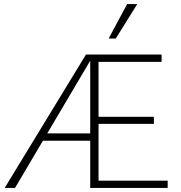

<svg xmlns="http://www.w3.org/2000/svg" viewBox="-20 -927 895 947"><path d="M3 0 404 -658H443L54 0ZM173 -233 194 -269H447V-233ZM447 -316V-351H739V-316ZM425 0V-658H777V-622H466V-36H807V0ZM516 -737 607 -907H657L551 -737Z"/></svg>

Font: Ysabeau Office ExtraLight
Style: Regular
Weight: 250
Designer: Christian Thalmann (Catharsis Fonts)
Version: Version 2.001;gftools[0.9.30]; featfreeze: tnum,lnum,ss02